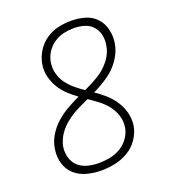

<svg xmlns="http://www.w3.org/2000/svg" viewBox="-137 -844 849 954"><g transform="rotate(-20 288.0 -367.5)"><path d="M237 8Q273 8 309 0.5Q345 -7 378.5 -26.5Q412 -46 434 -78.5Q456 -111 462 -147Q467 -183 458 -216.5Q449 -250 430.5 -278Q412 -306 387 -328Q362 -350 334 -369Q376 -389 414.5 -415.5Q453 -442 480 -481Q507 -520 514 -563Q520 -600 511.5 -636Q503 -672 479 -697.5Q455 -723 420 -733Q385 -743 348 -743Q314 -743 279.5 -735.5Q245 -728 214.5 -707Q184 -686 165 -655Q146 -624 140 -590Q134 -556 142 -523.5Q150 -491 166.5 -464Q183 -437 206 -415.5Q229 -394 254 -376Q220 -360 187.5 -341.5Q155 -323 127 -298Q99 -273 79.5 -240.5Q60 -208 55 -173Q48 -134 58.5 -97Q69 -60 96.5 -35.5Q124 -11 161.5 -1.5Q199 8 237 8ZM237 -31Q208 -31 179.5 -38Q151 -45 130 -63.5Q109 -82 101 -110Q93 -138 97 -167Q103 -200 122.5 -229.5Q142 -259 170 -281Q198 -303 229 -319Q260 -335 292 -349Q317 -332 341.5 -313.5Q366 -295 385 -271Q404 -247 414 -216.5Q424 -186 419 -153Q414 -124 396 -98.5Q378 -73 351 -57.5Q324 -42 295 -36.5Q266 -31 237 -31ZM296 -395Q273 -411 250.5 -429.5Q228 -448 211 -471Q194 -494 186 -523Q178 -552 183 -583Q187 -610 202.5 -634.5Q218 -659 242.5 -675.5Q267 -692 294 -698Q321 -704 348 -704Q375 -704 401.5 -696.5Q428 -689 446 -669.5Q464 -650 470 -623.5Q476 -597 471 -569Q465 -528 437.5 -493Q410 -458 373 -435.5Q336 -413 296 -395Z"/></g></svg>

Font: Iosevka Sparkle XLtObl
Style: Regular
Weight: 200
Italic angle: -9°
Designer: Belleve Invis
Foundry: Belleve Invis
Version: Version 4.5.0; ttfautohint (v1.8.3)